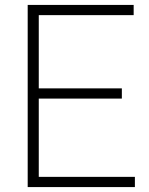

<svg xmlns="http://www.w3.org/2000/svg" viewBox="-20 -760 604 780"><path d="M92.5 0V-740H523V-698.5H137.5V-41.5H528V0ZM123.5 -359.5V-401H475V-359.5Z"/></svg>

Font: Encode Sans SC Condensed Thin ExtraLight
Style: Regular
Weight: 250
Version: Version 3.002